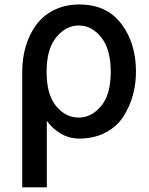

<svg xmlns="http://www.w3.org/2000/svg" viewBox="-20 -588 651 839"><path d="M324.2 -74.2Q378.9 -74.2 421.4 -124Q463.9 -173.8 463.9 -274.4Q463.9 -373 422.4 -424.8Q380.9 -476.6 324.2 -476.6Q267.6 -476.6 225.6 -424.8Q183.6 -373 183.6 -274.4Q183.6 -174.8 225.1 -124.5Q266.6 -74.2 324.2 -74.2ZM77.1 230.5V-274.4Q77.1 -333 92.3 -384.8Q107.4 -436.5 137.2 -478Q167 -519.5 215.8 -543.9Q264.6 -568.4 327.1 -568.4Q446.3 -568.4 510.3 -483.9Q574.2 -399.4 574.2 -274.4Q574.2 -221.7 560.5 -171.9Q546.9 -122.1 519 -78.6Q491.2 -35.2 441.4 -8.8Q391.6 17.6 326.2 17.6Q281.2 17.6 243.7 -5.4Q206.1 -28.3 184.6 -60.5V230.5Z"/></svg>

Font: Gothic A1 SemiBold
Style: Regular
Weight: 600
Version: Version 2.50